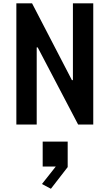

<svg xmlns="http://www.w3.org/2000/svg" viewBox="-20 -750 660 1156"><path d="M78.5 0H201V-464.5H207L450.5 0H541.5V-730H419V-267.5H413L173 -730H78.5ZM237 252.5H316L232.5 358L286.5 386.5L387.5 256V102.5H237Z"/></svg>

Font: Monaspace Krypton SemiBold
Style: Regular
Weight: 600
Designer: Riley Cran & the Lettermatic Team
Foundry: Lettermatic
Version: Version 1.200 (Monaspace Krypton)